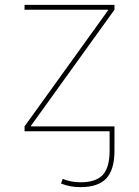

<svg xmlns="http://www.w3.org/2000/svg" viewBox="-20 -540 572 790"><path d="M425 -498V-500H81V-520H451V-500L107 -22V-20H451V-10V0V80Q451 158 417.5 194Q384 230 311 230Q267 230 231 215L238 196Q272 210 311 210Q375 210 403 179.5Q431 149 431 80V0H81V-20Z"/></svg>

Font: M PLUS 1p Thin
Style: Regular
Weight: 250
Version: Version 1.062